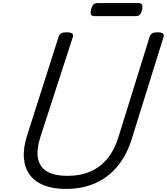

<svg xmlns="http://www.w3.org/2000/svg" viewBox="-20 -1210 1085 1249"><path d="M409 19Q327 19 267.5 -4Q208 -27 174.5 -71.5Q141 -116 135.5 -181.5Q130 -247 157 -331L362 -973Q367 -987 378.5 -993.5Q390 -1000 414 -1000Q437 -1000 448 -993Q459 -986 454 -970L243 -320Q215 -231 228 -175Q241 -119 289.5 -92.5Q338 -66 417 -66Q504 -66 569.5 -95Q635 -124 680.5 -180.5Q726 -237 751 -320L954 -973Q959 -987 970.5 -993.5Q982 -1000 1005 -1000Q1053 -1000 1044 -970L838 -309Q805 -201 744 -128Q683 -55 599 -18Q515 19 409 19ZM595 -1105Q576 -1105 571.5 -1116.5Q567 -1128 572 -1146Q577 -1168 586 -1179Q595 -1190 613 -1190H880Q900 -1190 904.5 -1177.5Q909 -1165 904 -1146Q899 -1125 890 -1115Q881 -1105 863 -1105Z"/></svg>

Font: Playwrite SK
Style: Regular
Weight: 400
Designer: Veronika Burian, José Scaglione
Foundry: TypeTogether
Version: Version 1.002